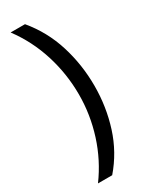

<svg xmlns="http://www.w3.org/2000/svg" viewBox="-225 -758 750 960"><g transform="rotate(-30 150.0 -278.0)"><path d="M260 -274Q260 -153 224.5 -41.5Q189 70 113 158H31Q100 64 135.5 -47.5Q171 -159 171 -275Q171 -394 135.5 -507Q100 -620 30 -714H113Q189 -623 224.5 -509.5Q260 -396 260 -274Z"/></g></svg>

Font: Noto Sans Gothic
Style: Regular
Weight: 400
Designer: Monotype Design Team
Foundry: Monotype Imaging Inc.
Version: Version 2.001; ttfautohint (v1.8.4.7-5d5b)